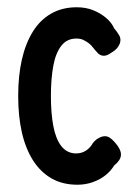

<svg xmlns="http://www.w3.org/2000/svg" viewBox="-20 -496 384 528"><path d="M193 12Q152 12 121.5 -5.5Q91 -23 70.5 -55.5Q50 -88 40 -132.5Q30 -177 30 -232Q30 -287 40 -331.5Q50 -376 70 -408.5Q90 -441 120.5 -458.5Q151 -476 191 -476Q216 -476 236 -468Q256 -460 271.5 -447Q287 -434 294 -418Q302 -409 308 -398.5Q314 -388 309 -375Q306 -368 300.5 -362Q295 -356 286 -351Q266 -336 251 -348Q242 -357 236 -365Q230 -373 223 -378Q216 -383 208.5 -386.5Q201 -390 190 -390Q164 -390 148.5 -370Q133 -350 126.5 -314.5Q120 -279 120 -232Q120 -185 126.5 -150Q133 -115 148 -95Q163 -75 188 -74Q198 -74 206.5 -77Q215 -80 222.5 -86.5Q230 -93 235 -102Q241 -110 249 -115Q257 -120 264 -121Q274 -123 283 -116.5Q292 -110 302 -97Q310 -86 312 -77Q314 -68 310 -59.5Q306 -51 294 -41Q285 -26 270 -14Q255 -2 235 5Q215 12 193 12Z"/></svg>

Font: Fredoka Condensed
Style: Regular
Weight: 400
Width: 3
Designer: Ben Nathan
Foundry: Milena B. Brandão, Ben Nathan
Version: Version 2.001